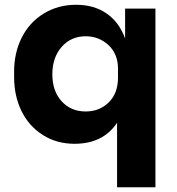

<svg xmlns="http://www.w3.org/2000/svg" viewBox="-20 -584 743 804"><path d="M630.9 200.2H470.2V-69.8Q411.6 18.1 292 18.1Q217.3 18.1 159.2 -18.8Q101.1 -55.7 70.1 -118.9Q39.1 -182.1 39.1 -261.2V-284.2Q39.1 -362.8 71 -426.5Q103 -490.2 162.8 -527.1Q222.7 -564 298.8 -564Q373.5 -564 426.3 -527.6Q479 -491.2 503.9 -422.9V-547.9H630.9ZM338.9 -117.2Q396.5 -117.2 435.3 -155.3Q474.1 -193.4 474.1 -258.8V-295.9Q474.1 -358.4 434.1 -395.3Q394 -432.1 338.9 -432.1Q277.3 -432.1 238.3 -387.7Q199.2 -343.3 199.2 -272.9Q199.2 -202.1 238.3 -159.7Q277.3 -117.2 338.9 -117.2Z"/></svg>

Font: Sora
Style: Bold
Weight: 700
Designer: Jonathan Barnbrook, Julián Moncada
Foundry: Barnbrook Fonts
Version: Version 2.000